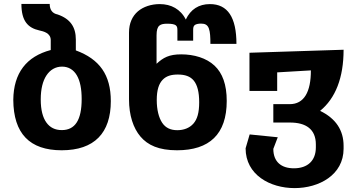

<svg xmlns="http://www.w3.org/2000/svg" viewBox="-20 -778 1846 994"><path d="M299.3 0C468.8 0 553.7 -89.8 553.7 -254.4C553.7 -390.6 495.6 -471.7 372.6 -517.1V-573.2C372.6 -637.2 344.7 -680.2 278.3 -703.1C251 -708.5 237.3 -727.1 237.3 -757.8H90.8C90.8 -668.5 125 -633.8 183.1 -620.6C205.6 -615.7 242.7 -606.9 242.7 -570.3V-519C117.2 -485.8 50.3 -400.4 48.8 -261.2C49.8 -86.9 133.3 0 299.3 0ZM299.8 -104.5C265.1 -104.5 238.8 -117.7 220.2 -143.6C201.7 -169.4 190.9 -208 190.9 -263.2C190.9 -317.9 201.7 -358.9 220.2 -387.2C239.7 -417 267.6 -433.1 301.3 -433.1C334.5 -433.1 360.8 -417 377.9 -387.7C395 -358.4 402.8 -316.9 402.8 -265.1C402.8 -156.2 368.7 -104.5 299.8 -104.5Z M896.5 0C1064 0 1153.8 -83 1153.8 -255.4C1153.8 -340.3 1131.8 -399.4 1090.8 -438C1048.3 -478 984.4 -496.6 918 -496.6C855.5 -496.6 825.2 -480 790.5 -447.8V-595.2C790.5 -622.1 795.4 -637.2 805.2 -645.5C814.5 -653.3 828.1 -655.3 846.7 -655.3C869.6 -655.3 882.8 -652.3 890.1 -647C897.5 -641.1 898.4 -632.8 898.4 -621.1V-567.4H980V-622.1C980 -633.3 981 -641.6 987.3 -647.5C993.2 -652.8 1005.9 -655.8 1020.5 -655.8C1040.5 -655.8 1054.2 -650.4 1061.5 -629.9C1067.9 -612.3 1069.3 -585.9 1069.3 -550.8H1204.1C1204.1 -688.5 1158.7 -756.8 1066.9 -756.8C1008.8 -756.8 966.8 -729.5 941.9 -676.8C928.7 -703.6 909.2 -723.6 886.7 -736.8C863.3 -750.5 836.4 -756.8 806.6 -756.8C763.2 -756.8 721.7 -743.2 693.8 -719.2C665 -694.3 647.9 -657.7 647.9 -609.4V-263.7C647.9 -180.2 670.4 -114.7 706.5 -71.8C745.1 -25.9 802.7 0 896.5 0ZM897.9 -104C864.3 -104 837.9 -115.2 819.8 -142.1C801.8 -168.9 791.5 -210.4 791.5 -260.3C791.5 -313.5 803.2 -345.2 821.8 -364.7C840.8 -384.8 866.7 -392.1 900.4 -392.1C938 -392.1 965.3 -382.8 983.4 -360.4C1001.5 -337.9 1011.2 -301.8 1011.2 -248.5C1011.2 -193.8 1001 -160.6 981.4 -138.2C960.9 -114.7 930.7 -104 897.9 -104Z M1501.5 93.3C1436 93.3 1395 59.6 1395 -7.3L1418 -67.4L1272.5 -82L1251.5 -10.3C1251.5 265.1 1758.3 263.2 1758.8 -7.8V-22.9C1758.8 -103.5 1718.8 -164.6 1637.2 -204.1C1716.8 -269 1758.8 -375.5 1758.8 -520.5L1271.5 -504.9V-307.1H1415V-403.3L1589.4 -413.6C1589.8 -302.2 1554.2 -238.8 1480 -238.8H1395V-143.6H1480C1564 -144 1615.2 -108.9 1615.2 -30.3V-15.1C1615.2 53.7 1572.8 93.3 1501.5 93.3Z"/></svg>

Font: Hack
Style: Bold
Weight: 700
Monospace: yes
Designer: Christopher Simpkins
Foundry: Christopher Simpkins
Version: Version 2.010